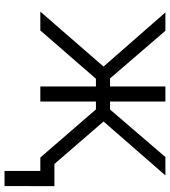

<svg xmlns="http://www.w3.org/2000/svg" viewBox="28 -614 742 838"><g transform="rotate(90 399.0 -195.0)"><path d="M30.8 0 270.5 -275.9 34.2 -545.9H114.3L322.3 -304.2H357.4V-545.9H423.3V-304.2H458L665.5 -545.9H745.6L510.3 -275.9L749 0H667.5L457.5 -242.7H423.3V0H357.4V-242.7H323.7L112.8 0ZM726.1 156.2V0H684.1V-61.5H792.5L792 156.2Z"/></g></svg>

Font: Inter Light
Style: Regular
Weight: 300
Designer: Rasmus Andersson
Foundry: rsms
Version: Version 4.000;git-a52131595